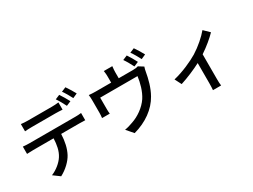

<svg xmlns="http://www.w3.org/2000/svg" viewBox="-62 -1574 3124 2370"><g transform="rotate(-30 1500.0 -389.0)"><path d="M197 -741V-638C224 -640 261 -642 295 -642C354 -642 576 -642 632 -642C664 -642 700 -640 732 -638V-741C701 -737 663 -735 632 -735C576 -735 354 -735 294 -735C261 -735 227 -737 197 -741ZM787 -817 723 -790C750 -752 782 -692 802 -652L868 -680C848 -719 812 -781 787 -817ZM900 -860 836 -833C864 -795 897 -738 918 -695L983 -724C965 -760 927 -822 900 -860ZM79 -488V-384C107 -386 140 -387 170 -387H459C455 -297 442 -218 399 -151C360 -90 288 -32 214 -2L306 66C393 21 469 -53 505 -121C543 -193 563 -281 567 -387H825C851 -387 885 -386 909 -385V-488C883 -484 846 -483 825 -483C769 -483 230 -483 170 -483C139 -483 107 -485 79 -488Z M1752 -821 1687 -794C1714 -756 1747 -696 1767 -656L1832 -684C1813 -723 1777 -785 1752 -821ZM1872 -855 1808 -828C1836 -790 1868 -733 1890 -690L1955 -719C1936 -755 1899 -818 1872 -855ZM1872 -594 1803 -637C1788 -631 1767 -627 1728 -627H1526V-713C1526 -737 1528 -759 1532 -796H1411C1417 -759 1418 -737 1418 -713V-627H1200C1163 -627 1134 -629 1102 -632C1106 -609 1107 -573 1107 -551C1107 -515 1107 -408 1107 -376C1107 -354 1105 -324 1102 -304H1212C1209 -321 1208 -350 1208 -369C1208 -400 1208 -496 1208 -534H1740C1729 -447 1700 -337 1648 -258C1588 -169 1488 -101 1395 -70C1359 -56 1314 -43 1276 -37L1358 58C1538 9 1682 -94 1759 -233C1812 -326 1840 -439 1855 -526C1858 -545 1865 -577 1872 -594Z M2115 -270 2163 -176C2263 -208 2378 -257 2464 -302V-14C2464 18 2462 65 2460 82H2576C2572 65 2571 18 2571 -14V-365C2660 -424 2746 -496 2796 -549L2718 -625C2666 -561 2570 -476 2475 -417C2394 -368 2246 -300 2115 -270Z"/></g></svg>

Font: Noto Sans JP Medium
Style: Regular
Weight: 500
Designer: Ryoko NISHIZUKA 西塚涼子 (kana, bopomofo & ideographs); Paul D. Hunt (Latin, Greek & Cyrillic); Sandoll Communications 산돌커뮤니
Foundry: Adobe
Version: Version 2.004;hotconv 1.0.118;makeotfexe 2.5.65603